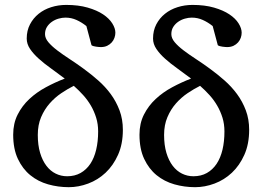

<svg xmlns="http://www.w3.org/2000/svg" viewBox="-20 -757 1078 789"><path d="M383.3 -216.8Q383.3 -247.1 375.2 -273.2Q367.2 -299.3 353.8 -322.5Q340.3 -345.7 322 -366Q303.7 -386.2 283.2 -404.3Q257.8 -391.6 231.7 -374Q205.6 -356.4 184.1 -332Q162.6 -307.6 148.9 -275.6Q135.3 -243.7 135.3 -202.6Q135.3 -160.6 144.8 -128.9Q154.3 -97.2 170.7 -75.7Q187 -54.2 209 -43.5Q231 -32.7 255.9 -32.7Q287.1 -32.7 311 -46.1Q335 -59.6 351.1 -83.7Q367.2 -107.9 375.2 -141.8Q383.3 -175.8 383.3 -216.8ZM454.1 -622.6Q454.1 -612.3 450.4 -601.8Q446.8 -591.3 439.2 -582.8Q431.6 -574.2 420.4 -568.8Q409.2 -563.5 394 -563.5Q391.1 -563.5 385.7 -564Q380.4 -564.5 375 -565.2Q369.6 -565.9 364.3 -567.4Q358.9 -568.8 356 -571.3L335 -649.9Q315.4 -665.5 294.2 -675Q272.9 -684.6 249 -684.6Q235.4 -684.6 220.7 -680.4Q206.1 -676.3 193.6 -667.7Q181.2 -659.2 173.1 -646.5Q165 -633.8 165 -616.7Q165 -600.1 178.7 -583.7Q192.4 -567.4 214.8 -550.3Q237.3 -533.2 266.1 -514.4Q294.9 -495.6 325 -473.6Q355 -451.7 383.8 -426.3Q412.6 -400.9 435.1 -370.4Q457.5 -339.8 471.2 -303.5Q484.9 -267.1 484.9 -223.6Q484.9 -165 465.1 -120.8Q445.3 -76.7 413.8 -47.1Q382.3 -17.6 342.5 -2.7Q302.7 12.2 262.7 12.2Q218.8 12.2 177.5 0.5Q136.2 -11.2 104.5 -37.1Q72.8 -63 53.5 -104Q34.2 -145 34.2 -203.6Q34.2 -250 52.5 -286.1Q70.8 -322.3 100.6 -350.1Q130.4 -377.9 168.5 -398.4Q206.5 -418.9 246.1 -434.1Q217.3 -456.1 189.2 -476.1Q161.1 -496.1 139.2 -515.9Q117.2 -535.6 103.5 -555.9Q89.8 -576.2 89.8 -598.6Q89.8 -631.3 103.3 -657Q116.7 -682.6 138.9 -700.4Q161.1 -718.3 190.4 -727.5Q219.7 -736.8 252 -736.8Q302.2 -736.8 340.3 -725.8Q378.4 -714.8 403.6 -698Q428.7 -681.2 441.4 -660.9Q454.1 -640.6 454.1 -622.6Z M902.3 -216.8Q902.3 -247.1 894.3 -273.2Q886.2 -299.3 872.8 -322.5Q859.4 -345.7 841.1 -366Q822.8 -386.2 802.2 -404.3Q776.9 -391.6 750.7 -374Q724.6 -356.4 703.1 -332Q681.6 -307.6 668 -275.6Q654.3 -243.7 654.3 -202.6Q654.3 -160.6 663.8 -128.9Q673.3 -97.2 689.7 -75.7Q706.1 -54.2 728 -43.5Q750 -32.7 774.9 -32.7Q806.2 -32.7 830.1 -46.1Q854 -59.6 870.1 -83.7Q886.2 -107.9 894.3 -141.8Q902.3 -175.8 902.3 -216.8ZM973.1 -622.6Q973.1 -612.3 969.5 -601.8Q965.8 -591.3 958.3 -582.8Q950.7 -574.2 939.5 -568.8Q928.2 -563.5 913.1 -563.5Q910.2 -563.5 904.8 -564Q899.4 -564.5 894 -565.2Q888.7 -565.9 883.3 -567.4Q877.9 -568.8 875 -571.3L854 -649.9Q834.5 -665.5 813.2 -675Q792 -684.6 768.1 -684.6Q754.4 -684.6 739.7 -680.4Q725.1 -676.3 712.6 -667.7Q700.2 -659.2 692.1 -646.5Q684.1 -633.8 684.1 -616.7Q684.1 -600.1 697.8 -583.7Q711.4 -567.4 733.9 -550.3Q756.3 -533.2 785.2 -514.4Q814 -495.6 844 -473.6Q874 -451.7 902.8 -426.3Q931.6 -400.9 954.1 -370.4Q976.6 -339.8 990.2 -303.5Q1003.9 -267.1 1003.9 -223.6Q1003.9 -165 984.1 -120.8Q964.4 -76.7 932.9 -47.1Q901.4 -17.6 861.6 -2.7Q821.8 12.2 781.7 12.2Q737.8 12.2 696.5 0.5Q655.3 -11.2 623.5 -37.1Q591.8 -63 572.5 -104Q553.2 -145 553.2 -203.6Q553.2 -250 571.5 -286.1Q589.8 -322.3 619.6 -350.1Q649.4 -377.9 687.5 -398.4Q725.6 -418.9 765.1 -434.1Q736.3 -456.1 708.3 -476.1Q680.2 -496.1 658.2 -515.9Q636.2 -535.6 622.6 -555.9Q608.9 -576.2 608.9 -598.6Q608.9 -631.3 622.3 -657Q635.7 -682.6 658 -700.4Q680.2 -718.3 709.5 -727.5Q738.8 -736.8 771 -736.8Q821.3 -736.8 859.4 -725.8Q897.5 -714.8 922.6 -698Q947.8 -681.2 960.4 -660.9Q973.1 -640.6 973.1 -622.6Z"/></svg>

Font: BabelStone Roman
Style: Regular
Weight: 400
Designer: Walt Agee, Victor Gaultney, Peter Martin, Debbi Hosken, Becca Hirsbrunner (SIL); Andrew West (BabelStone)
Foundry: BabelStone
Version: Version 16.000